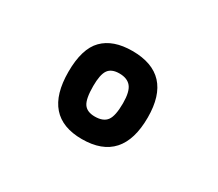

<svg xmlns="http://www.w3.org/2000/svg" viewBox="-70 -811 670 591"><g transform="rotate(30 265.0 -515.5)"><path d="M259 -672Q402 -672 402 -518Q402 -359 259 -359Q120 -359 120 -518Q120 -600 155.5 -636Q191 -672 259 -672ZM259 -439Q289 -439 301.5 -456Q314 -473 314 -518Q314 -559 300.5 -575.5Q287 -592 259 -592Q231 -592 219.5 -575.5Q208 -559 208 -518Q208 -473 219.5 -456Q231 -439 259 -439Z"/></g></svg>

Font: TypoPRO Titillium Maps
Style: 999 wt
Weight: 900
Designer: Campivisivi
Foundry: Accademia di Belle Arti di Urbino and students of MA course of Visual design
Version: Version 001.001